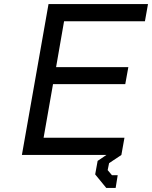

<svg xmlns="http://www.w3.org/2000/svg" viewBox="-20 -757 743 938"><path d="M499 161 445 95 457 29 500 0H87L217 -737H703L688 -653H293L254 -429H607L592 -346H239L193 -84H588L573 0L513 40L506 74L527 99H555L545 161Z"/></svg>

Font: Tomorrow
Style: Italic
Weight: 400
Italic angle: -10°
Designer: Tony de Marco, Monica Rizzolli
Foundry: Just in Type
Version: Version 2.002